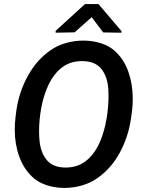

<svg xmlns="http://www.w3.org/2000/svg" viewBox="-20 -922 710 952"><path d="M468.3 -901.9 582 -768.1V-759.8L491.7 -761.2L434.6 -836.9L350.1 -761.7L255.9 -759.8V-769L401.4 -901.9ZM629.9 -337.9Q617.2 -245.1 574.2 -165.5Q531.2 -85.9 461.9 -38.1Q428.2 -14.6 386 -2.4Q343.8 9.8 299.3 9.8Q252 9.8 210.2 -4.2Q168.5 -18.1 140.6 -44.4Q96.7 -85.9 75 -147Q53.2 -208 53.2 -278.8Q53.2 -310.1 56.6 -337.4L61 -373.5Q74.2 -465.8 117.9 -545.4Q161.6 -625 231 -673.3Q264.6 -696.8 306.9 -708.7Q349.1 -720.7 393.1 -720.7Q440.4 -720.7 482.2 -707Q523.9 -693.4 551.8 -667Q595.7 -626 616.9 -564.9Q638.2 -503.9 638.2 -432.1Q638.2 -400.4 634.8 -373ZM386.2 -619.1Q325.2 -619.1 282.2 -583.5Q239.3 -547.9 213.9 -486.3Q193.8 -439 183.8 -382.6Q173.8 -326.2 173.8 -272Q173.8 -251.5 175.3 -232.4Q179.7 -168.5 210.7 -129.9Q241.7 -91.3 305.2 -91.3Q367.2 -91.3 409.9 -127Q452.6 -162.6 478 -224.6Q498 -273.4 508.1 -332Q518.1 -390.6 518.1 -446.8Q518.1 -458.5 517.1 -480Q512.7 -543.5 481.7 -581.3Q450.7 -619.1 386.2 -619.1Z"/></svg>

Font: Mardoto Medium
Style: Italic
Weight: 500
Italic angle: -12°
Designer: Christian Robertson, Vahan Hovhannisyan
Foundry: Google
Version: Version 1.000